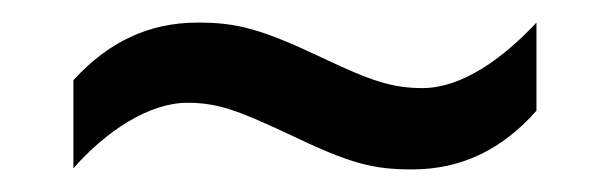

<svg xmlns="http://www.w3.org/2000/svg" viewBox="-20 -407 540 170"><path d="M45 -336V-258C74 -291 112 -316 146 -316C173 -316 191 -309 234 -289C290 -262 310 -257 345 -257C389 -257 425 -275 455 -309V-387C425 -355 389 -329 354 -329C328 -329 309 -335 265 -356C210 -382 189 -387 155 -387C112 -387 76 -370 45 -336Z"/></svg>

Font: Noto Sans Devanagari SemiCondensed
Style: Regular
Weight: 400
Width: 4
Designer: Jelle Bosma - Monotype Design Team
Foundry: Monotype Imaging Inc.
Version: Version 2.004